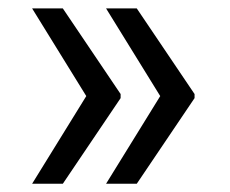

<svg xmlns="http://www.w3.org/2000/svg" viewBox="-20 -575 555 464"><path d="M188.5 -342.8 57.6 -554.7H131.8L271.5 -347.7V-337.9L131.8 -130.9H57.6ZM367.2 -342.8 236.3 -554.7H310.5L450.2 -347.7V-337.9L310.5 -130.9H236.3Z"/></svg>

Font: Pretendard GOV
Style: Regular
Weight: 400
Designer: Base glyphs from Inter by Rasmus Andersson; Hangeul glyphs from Noto Sans CJK(Source Han Sans) by Jang Soo-young and Kan
Foundry: Kil Hyung-jin
Version: Version 1.309